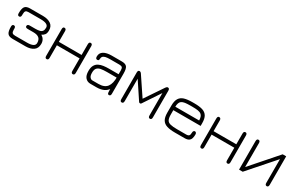

<svg xmlns="http://www.w3.org/2000/svg" viewBox="131 -1500 3879 2539"><g transform="rotate(30 2070.0 -231.0)"><path d="M354.5 1.5C354.5 1.5 157.5 1.5 157.5 1.5C119.5 1.5 93.5 -8 79 -27C64.5 -46 57.5 -79.5 57.5 -128C57.5 -128 57.5 -128 57.5 -128C57.5 -151.5 66 -163 83.5 -163C83.5 -163 83.5 -163 83.5 -163C101 -163 110 -151.5 110 -128C110 -128 110 -128 110 -128C110 -128 110 -110 110 -110C110 -88 114 -72.5 122 -64C129.5 -55.5 144 -51 164.5 -51C164.5 -51 164.5 -51 164.5 -51C164.5 -51 347.5 -51 347.5 -51C427 -51 467 -72 467 -113.5C467 -113.5 467 -113.5 467 -113.5C467 -147 457.5 -172 439 -188C420.5 -204 391 -212 351.5 -212C351.5 -212 351.5 -212 351.5 -212C351.5 -212 265.5 -212 265.5 -212C241.5 -212 229.5 -220 229.5 -236C229.5 -236 229.5 -236 229.5 -236C229.5 -255 241.5 -264.5 265.5 -264.5C265.5 -264.5 265.5 -264.5 265.5 -264.5C265.5 -264.5 351.5 -264.5 351.5 -264.5C379 -264.5 401 -267 418 -271.5C435 -276 447.5 -284.5 456 -297C464 -309 468 -326 468 -348C468 -348 468 -348 468 -348C468 -389.5 428 -410 347.5 -410C347.5 -410 347.5 -410 347.5 -410C347.5 -410 164.5 -410 164.5 -410C144 -410 129.5 -406 122 -397.5C114 -389 110 -373.5 110 -351.5C110 -351.5 110 -351.5 110 -351.5C110 -351.5 110 -333.5 110 -333.5C110 -310 101 -298 83.5 -298C83.5 -298 83.5 -298 83.5 -298C66 -298 57.5 -310 57.5 -333.5C57.5 -333.5 57.5 -333.5 57.5 -333.5C57.5 -382 64.5 -415.5 79 -434.5C93.5 -453 119.5 -462.5 157.5 -462.5C157.5 -462.5 157.5 -462.5 157.5 -462.5C157.5 -462.5 354.5 -462.5 354.5 -462.5C403 -462.5 443 -452 473.5 -431.5C504 -411 519.5 -379 519.5 -335.5C519.5 -335.5 519.5 -335.5 519.5 -335.5C519.5 -307 514 -286 503.5 -271.5C493 -257 478 -245.5 459 -237C459 -237 459 -237 459 -237C499.5 -212 519.5 -176.5 519.5 -130C519.5 -130 519.5 -130 519.5 -130C519.5 -84 504 -50.5 473.5 -30C443 -9 403 1.5 354.5 1.5C354.5 1.5 354.5 1.5 354.5 1.5Z M680.5 8.5C680.5 8.5 680.5 8.5 680.5 8.5C663 8.5 654.5 -3 654.5 -26C654.5 -26 654.5 -26 654.5 -26C654.5 -26 654.5 -434 654.5 -434C654.5 -457.5 662.5 -469.5 678.5 -469.5C678.5 -469.5 678.5 -469.5 678.5 -469.5C697.5 -469.5 707 -457.5 707 -434C707 -434 707 -434 707 -434C707 -434 707 -270.5 707 -270.5C707 -270.5 1054 -270.5 1054 -270.5C1054 -270.5 1054 -434 1054 -434C1054 -457.5 1062.5 -469.5 1080 -469.5C1080 -469.5 1080 -469.5 1080 -469.5C1097.5 -469.5 1106.5 -457.5 1106.5 -434C1106.5 -434 1106.5 -434 1106.5 -434C1106.5 -434 1106.5 -26 1106.5 -26C1106.5 -3 1097.5 8.5 1080 8.5C1080 8.5 1080 8.5 1080 8.5C1062.5 8.5 1054 -3 1054 -26C1054 -26 1054 -26 1054 -26C1054 -26 1054 -218 1054 -218C1054 -218 707 -218 707 -218C707 -218 707 -26 707 -26C707 -3 698 8.5 680.5 8.5Z M1631.5 8.5C1631.5 8.5 1631.5 8.5 1631.5 8.5C1623 8.5 1617 5.5 1613.5 -1C1610 -7.5 1608.5 -18.5 1608 -34C1607.5 -49.5 1607 -71 1606.5 -98.5C1606.5 -98.5 1606.5 -98.5 1606.5 -98.5C1606.5 -98.5 1614.5 -79.5 1614.5 -79.5C1596 -51.5 1572 -31 1542.5 -18C1513 -5 1478.5 1.5 1438 1.5C1438 1.5 1438 1.5 1438 1.5C1438 1.5 1345 1.5 1345 1.5C1313.5 1.5 1287.5 -9.5 1268 -31.5C1248 -53.5 1238 -87.5 1238 -133.5C1238 -133.5 1238 -133.5 1238 -133.5C1238 -170 1244 -199 1256.5 -220.5C1269 -242 1285.5 -258 1307 -268.5C1328 -279 1351.5 -286 1378 -289.5C1404 -293 1431 -294.5 1458.5 -294.5C1458.5 -294.5 1458.5 -294.5 1458.5 -294.5C1458.5 -294.5 1629 -294.5 1629 -294.5C1629 -294.5 1605.5 -271.5 1605.5 -271.5C1605.5 -271.5 1605.5 -352.5 1605.5 -352.5C1605.5 -374 1601.5 -389 1594 -397.5C1586 -406 1571.5 -410 1550.5 -410C1550.5 -410 1550.5 -410 1550.5 -410C1550.5 -410 1409.5 -410 1409.5 -410C1381 -410 1358.5 -408 1341 -404C1323.5 -399.5 1310.5 -393 1302.5 -384.5C1294.5 -376 1290.5 -364.5 1290.5 -351C1290.5 -351 1290.5 -351 1290.5 -351C1290 -340.5 1288.5 -332 1285.5 -326.5C1282 -321 1275 -318 1264 -318C1264 -318 1264 -318 1264 -318C1246.5 -318 1238 -330.5 1238 -355.5C1238 -355.5 1238 -355.5 1238 -355.5C1238 -391 1253 -418 1282.5 -436C1312 -453.5 1352 -462.5 1402.5 -462.5C1402.5 -462.5 1402.5 -462.5 1402.5 -462.5C1402.5 -462.5 1557.5 -462.5 1557.5 -462.5C1596 -462.5 1622 -453.5 1636.5 -435C1651 -416.5 1658 -383 1658 -335.5C1658 -335.5 1658 -335.5 1658 -335.5C1658 -335.5 1658 -26 1658 -26C1658 -3 1649 8.5 1631.5 8.5ZM1346 -50C1346 -50 1346 -50 1346 -50C1346 -50 1438 -50 1438 -50C1499.5 -50 1543 -67.5 1569 -102.5C1594.5 -137 1607 -188.5 1605.5 -257C1605.5 -257 1605.5 -257 1605.5 -257C1605.5 -257 1621 -243 1621 -243C1621 -243 1458.5 -243 1458.5 -243C1421.5 -243 1390.5 -240.5 1365.5 -236C1340.5 -231 1322 -221 1309.5 -206C1297 -191 1290.5 -168.5 1290.5 -138C1290.5 -138 1290.5 -138 1290.5 -138C1290.5 -106.5 1296 -84 1307.5 -70.5C1318.5 -57 1331.5 -50 1346 -50Z M1827 8.5C1827 8.5 1827 8.5 1827 8.5C1809.5 8.5 1801 -3 1801 -26C1801 -26 1801 -26 1801 -26C1801 -26 1801 -434 1801 -434C1801 -457.5 1809 -469.5 1825 -469.5C1825 -469.5 1825 -469.5 1825 -469.5C1836.5 -469.5 1847 -463 1855.5 -450.5C1855.5 -450.5 1855.5 -450.5 1855.5 -450.5C1855.5 -450.5 2042 -172.5 2042 -172.5C2042 -172.5 2229.5 -450.5 2229.5 -450.5C2238 -463 2247.5 -469.5 2258.5 -469.5C2258.5 -469.5 2258.5 -469.5 2258.5 -469.5C2275.5 -469.5 2284 -457.5 2284 -434C2284 -434 2284 -434 2284 -434C2284 -434 2284 -26 2284 -26C2284 -3 2275 8.5 2257.5 8.5C2257.5 8.5 2257.5 8.5 2257.5 8.5C2240 8.5 2231.5 -3.5 2231.5 -27C2231.5 -27 2231.5 -27 2231.5 -27C2231.5 -27 2231.5 -369 2231.5 -369C2231.5 -369 2059.5 -110.5 2059.5 -110.5C2056 -105 2050.5 -102.5 2043 -102.5C2043 -102.5 2043 -102.5 2043 -102.5C2039.5 -102.5 2036.5 -103 2033 -104.5C2029.5 -106 2027 -108 2025 -110.5C2025 -110.5 2025 -110.5 2025 -110.5C2025 -110.5 1853.5 -369 1853.5 -369C1853.5 -369 1853.5 -27 1853.5 -27C1853.5 -3.5 1844.5 8.5 1827 8.5Z M2783.5 1.5C2783.5 1.5 2637.5 1.5 2637.5 1.5C2586 1.5 2544.5 -3.5 2512 -14C2479.5 -24 2456 -42 2440.5 -67.5C2425 -93 2417 -129.5 2417 -176C2417 -176 2417 -176 2417 -176C2417 -176 2417 -285.5 2417 -285.5C2417 -332 2425 -368 2440.5 -393.5C2456 -419 2479.5 -437 2512 -447.5C2544.5 -457.5 2586 -462.5 2637.5 -462.5C2637.5 -462.5 2637.5 -462.5 2637.5 -462.5C2637.5 -462.5 2666.5 -462.5 2666.5 -462.5C2717.5 -462.5 2759.5 -457.5 2792 -447.5C2824.5 -437 2848 -419 2863.5 -393.5C2879 -368 2886.5 -332 2886.5 -285.5C2886.5 -285.5 2886.5 -285.5 2886.5 -285.5C2886.5 -285.5 2886.5 -245 2886.5 -245C2886.5 -245 2469.5 -245 2469.5 -245C2469.5 -245 2469.5 -176.5 2469.5 -176.5C2469.5 -141 2474.5 -114.5 2484 -96.5C2493.5 -78.5 2511 -66.5 2535.5 -60.5C2560 -54 2594 -51 2637.5 -51C2637.5 -51 2637.5 -51 2637.5 -51C2637.5 -51 2776.5 -51 2776.5 -51C2797.5 -51 2812 -55.5 2820 -64.5C2827.5 -73.5 2831.5 -88.5 2831.5 -109C2831.5 -109 2831.5 -109 2831.5 -109C2831.5 -121.5 2834 -130.5 2839.5 -137C2844.5 -143 2850.5 -146 2857.5 -146C2857.5 -146 2857.5 -146 2857.5 -146C2865 -146 2871.5 -143 2876.5 -137C2881.5 -131 2884 -122.5 2884 -111.5C2884 -111.5 2884 -111.5 2884 -111.5C2884 -89.5 2881.5 -70 2876 -53C2870.5 -35.5 2861 -22.5 2846.5 -13C2832 -3.5 2811 1.5 2783.5 1.5C2783.5 1.5 2783.5 1.5 2783.5 1.5ZM2469.5 -297.5C2469.5 -297.5 2469.5 -297.5 2469.5 -297.5C2469.5 -297.5 2833.5 -297.5 2833.5 -297.5C2833 -339.5 2822.5 -368.5 2803 -384C2803 -384 2803 -384 2803 -384C2790.5 -394.5 2773.5 -401.5 2751 -405C2728.5 -408.5 2700 -410 2666.5 -410C2666.5 -410 2666.5 -410 2666.5 -410C2666.5 -410 2637.5 -410 2637.5 -410C2604 -410 2576.5 -408.5 2554.5 -405.5C2532.5 -402 2515 -396 2502.5 -387C2502.5 -387 2502.5 -387 2502.5 -387C2481 -371.5 2470 -342 2469.5 -297.5Z M3043 8.5C3043 8.5 3043 8.5 3043 8.5C3025.5 8.5 3017 -3 3017 -26C3017 -26 3017 -26 3017 -26C3017 -26 3017 -434 3017 -434C3017 -457.5 3025 -469.5 3041 -469.5C3041 -469.5 3041 -469.5 3041 -469.5C3060 -469.5 3069.5 -457.5 3069.5 -434C3069.5 -434 3069.5 -434 3069.5 -434C3069.5 -434 3069.5 -270.5 3069.5 -270.5C3069.5 -270.5 3416.5 -270.5 3416.5 -270.5C3416.5 -270.5 3416.5 -434 3416.5 -434C3416.5 -457.5 3425 -469.5 3442.5 -469.5C3442.5 -469.5 3442.5 -469.5 3442.5 -469.5C3460 -469.5 3469 -457.5 3469 -434C3469 -434 3469 -434 3469 -434C3469 -434 3469 -26 3469 -26C3469 -3 3460 8.5 3442.5 8.5C3442.5 8.5 3442.5 8.5 3442.5 8.5C3425 8.5 3416.5 -3 3416.5 -26C3416.5 -26 3416.5 -26 3416.5 -26C3416.5 -26 3416.5 -218 3416.5 -218C3416.5 -218 3069.5 -218 3069.5 -218C3069.5 -218 3069.5 -26 3069.5 -26C3069.5 -3 3060.5 8.5 3043 8.5Z M4041 8.5C4041 8.5 4041 8.5 4041 8.5C4023.5 8.5 4015 -3.5 4015 -28C4015 -28 4015 -28 4015 -28C4015 -28 4015 -389.5 4015 -389.5C4015 -389.5 3671.5 1.5 3671.5 1.5C3671.5 1.5 3615.5 1.5 3615.5 1.5C3615.5 1.5 3615.5 -434 3615.5 -434C3615.5 -457.5 3624 -469.5 3641.5 -469.5C3641.5 -469.5 3641.5 -469.5 3641.5 -469.5C3659 -469.5 3668 -457.5 3668 -433.5C3668 -433.5 3668 -433.5 3668 -433.5C3668 -433.5 3668 -68 3668 -68C3668 -68 4014 -462.5 4014 -462.5C4014 -462.5 4067.5 -462.5 4067.5 -462.5C4067.5 -462.5 4067.5 -27 4067.5 -27C4067.5 -3.5 4058.5 8.5 4041 8.5Z"/></g></svg>

Font: Jura-Fortis-Regular
Style: Regular
Weight: 500
Designer: Daniel Johnson, Alexei Vanyashin, Mirko Velimirovic
Foundry: Daniel Johnson
Version: ""